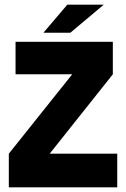

<svg xmlns="http://www.w3.org/2000/svg" viewBox="-20 -807 544 827"><path d="M485 0H18V-145L291 -487H47V-627H466V-487L194 -145H485ZM427 -787 283 -666H167L270 -787Z"/></svg>

Font: Blinker
Style: Regular
Weight: 400
Designer: Juergen Huber
Foundry: supertype
Version: 1.017